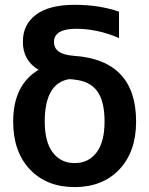

<svg xmlns="http://www.w3.org/2000/svg" viewBox="-20 -760 613 790"><path d="M34.2 -259.8Q34.2 -410.2 138.7 -472.7Q73.2 -511.7 74.2 -589.8Q74.2 -659.2 128.4 -699.7Q182.6 -740.2 287.1 -740.2Q388.7 -740.2 469.7 -711.9V-603.5Q380.9 -641.6 293.9 -641.6Q202.1 -641.6 202.1 -586.9Q202.1 -536.1 284.2 -530.3Q540 -512.7 540 -259.8Q540 -135.7 471.2 -63Q402.3 9.8 287.1 9.8Q171.9 9.8 103 -63Q34.2 -135.7 34.2 -259.8ZM265.6 -434.6Q164.1 -418 164.1 -259.8Q164.1 -175.8 197.3 -132.3Q230.5 -88.9 287.1 -88.9Q343.8 -88.9 377 -132.3Q410.2 -175.8 410.2 -259.8Q410.2 -344.7 379.4 -385.7Q348.6 -426.8 284.2 -432.6Q281.2 -433.6 274.9 -433.6Q268.6 -433.6 265.6 -434.6Z"/></svg>

Font: Mgen+ 1c bold
Style: Bold
Weight: 700
Designer: [Source Han Sans]
Ryoko NISHIZUKA  (kana & ideographs); Paul D. Hunt (Latin, Greek & Cyrillic); Wenlong ZHANG  (bopomofo
Version: Version 1.059.20150602